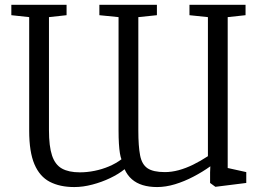

<svg xmlns="http://www.w3.org/2000/svg" viewBox="-20 -763 1080 796"><path d="M998 -743V-700L924 -692V-66.5L1001 -49.5V-4.5L873 11.5L851 -4.5V-48.5L852 -73.5Q820 -50.5 782.2 -30.8Q744.5 -11 705.8 0.8Q667 12.5 631.5 12.5Q598 12.5 571.8 4.5Q545.5 -3.5 526.8 -19.8Q508 -36 496.5 -61.5Q472 -41.5 437 -24.8Q402 -8 363 2.2Q324 12.5 288 12.5Q228.5 12.5 186.5 -9.2Q144.5 -31 122.8 -82Q101 -133 101 -220.5V-692L27 -700V-743H256V-700L183 -692V-223.5Q183 -156.5 195.8 -118.2Q208.5 -80 236.8 -64.2Q265 -48.5 311 -48.5Q341.5 -48.5 372.2 -54.8Q403 -61 431.5 -73Q460 -85 483.5 -102.5Q480 -111 477.2 -127.2Q474.5 -143.5 473 -167.2Q471.5 -191 471.5 -222.5V-692L392 -700V-743H630.5V-700L553.5 -692V-221.5Q553.5 -157 560.8 -119.2Q568 -81.5 591.5 -65.5Q615 -49.5 663.5 -49.5Q691.5 -49.5 721 -57.5Q750.5 -65.5 781 -80.5Q811.5 -95.5 842 -115.5V-692L765.5 -700V-743Z"/></svg>

Font: Merriweather Light 18pt Light
Style: Regular
Weight: 300
Version: Version 2.100